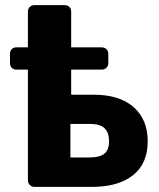

<svg xmlns="http://www.w3.org/2000/svg" viewBox="-20 -730 622 750"><path d="M114 0Q104 0 96.5 -7.5Q89 -15 89 -25V-685Q89 -696 96.5 -703Q104 -710 114 -710H233Q244 -710 251 -703Q258 -696 258 -685V-360H346Q447 -360 502 -311.5Q557 -263 557 -178Q557 -91 499.5 -45.5Q442 0 340 0ZM255 -115H331Q370 -115 388 -130Q406 -145 406 -178Q406 -212 388.5 -229Q371 -246 331 -246H255ZM44 -458Q33 -458 26 -465Q19 -472 19 -483V-520Q19 -531 26 -538Q33 -545 44 -545H378Q388 -545 395.5 -538Q403 -531 403 -520V-483Q403 -472 395.5 -465Q388 -458 378 -458Z"/></svg>

Font: DVN-Rubik
Style: Bold
Weight: 700
Designer: Hubert and Fischer
Foundry: Hubert & Fischer
Version: Version 2.102